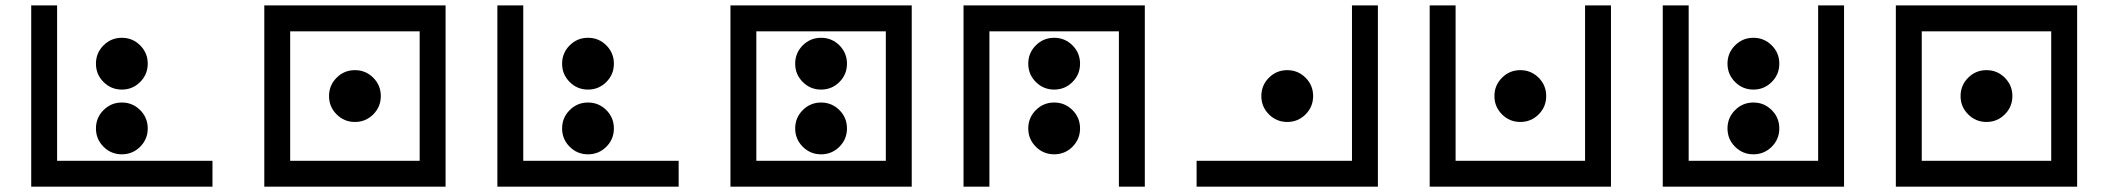

<svg xmlns="http://www.w3.org/2000/svg" viewBox="-20 -704 7950 724"><path d="M97.7 -683.6H195.3V-97.7H781.2V0H97.7ZM439.5 -366.2Q398.9 -366.2 370.4 -394.8Q341.8 -423.3 341.8 -463.9Q341.8 -504.4 370.4 -533Q398.9 -561.5 439.5 -561.5Q480 -561.5 508.5 -533Q537.1 -504.4 537.1 -463.9Q537.1 -423.3 508.5 -394.8Q480 -366.2 439.5 -366.2ZM439.5 -122.1Q398.9 -122.1 370.4 -150.6Q341.8 -179.2 341.8 -219.7Q341.8 -260.3 370.4 -288.8Q398.9 -317.4 439.5 -317.4Q480 -317.4 508.5 -288.8Q537.1 -260.3 537.1 -219.7Q537.1 -179.2 508.5 -150.6Q480 -122.1 439.5 -122.1Z M1074.2 -585.9V-97.7H1562.5V-585.9ZM976.6 -683.6H1660.2V0H976.6ZM1318.4 -244.1Q1277.8 -244.1 1249.3 -272.7Q1220.7 -301.3 1220.7 -341.8Q1220.7 -382.3 1249.3 -410.9Q1277.8 -439.5 1318.4 -439.5Q1358.9 -439.5 1387.5 -410.9Q1416 -382.3 1416 -341.8Q1416 -301.3 1387.5 -272.7Q1358.9 -244.1 1318.4 -244.1Z M1855.5 -683.6H1953.1V-97.7H2539.1V0H1855.5ZM2197.3 -366.2Q2156.7 -366.2 2128.2 -394.8Q2099.6 -423.3 2099.6 -463.9Q2099.6 -504.4 2128.2 -533Q2156.7 -561.5 2197.3 -561.5Q2237.8 -561.5 2266.4 -533Q2294.9 -504.4 2294.9 -463.9Q2294.9 -423.3 2266.4 -394.8Q2237.8 -366.2 2197.3 -366.2ZM2197.3 -122.1Q2156.7 -122.1 2128.2 -150.6Q2099.6 -179.2 2099.6 -219.7Q2099.6 -260.3 2128.2 -288.8Q2156.7 -317.4 2197.3 -317.4Q2237.8 -317.4 2266.4 -288.8Q2294.9 -260.3 2294.9 -219.7Q2294.9 -179.2 2266.4 -150.6Q2237.8 -122.1 2197.3 -122.1Z M2832 -585.9V-97.7H3320.3V-585.9ZM2734.4 -683.6H3418V0H2734.4ZM3076.2 -366.2Q3035.6 -366.2 3007.1 -394.8Q2978.5 -423.3 2978.5 -463.9Q2978.5 -504.4 3007.1 -533Q3035.6 -561.5 3076.2 -561.5Q3116.7 -561.5 3145.3 -533Q3173.8 -504.4 3173.8 -463.9Q3173.8 -423.3 3145.3 -394.8Q3116.7 -366.2 3076.2 -366.2ZM3076.2 -122.1Q3035.6 -122.1 3007.1 -150.6Q2978.5 -179.2 2978.5 -219.7Q2978.5 -260.3 3007.1 -288.8Q3035.6 -317.4 3076.2 -317.4Q3116.7 -317.4 3145.3 -288.8Q3173.8 -260.3 3173.8 -219.7Q3173.8 -179.2 3145.3 -150.6Q3116.7 -122.1 3076.2 -122.1Z M3613.3 -683.6H4296.9V0H4199.2V-585.9H3710.9V0H3613.3ZM3955.1 -366.2Q3914.6 -366.2 3886 -394.8Q3857.4 -423.3 3857.4 -463.9Q3857.4 -504.4 3886 -533Q3914.6 -561.5 3955.1 -561.5Q3995.6 -561.5 4024.2 -533Q4052.7 -504.4 4052.7 -463.9Q4052.7 -423.3 4024.2 -394.8Q3995.6 -366.2 3955.1 -366.2ZM3955.1 -122.1Q3914.6 -122.1 3886 -150.6Q3857.4 -179.2 3857.4 -219.7Q3857.4 -260.3 3886 -288.8Q3914.6 -317.4 3955.1 -317.4Q3995.6 -317.4 4024.2 -288.8Q4052.7 -260.3 4052.7 -219.7Q4052.7 -179.2 4024.2 -150.6Q3995.6 -122.1 3955.1 -122.1Z M4492.2 0V-97.7H5078.1V-683.6H5175.8V0ZM4834 -244.1Q4793.5 -244.1 4764.9 -272.7Q4736.3 -301.3 4736.3 -341.8Q4736.3 -382.3 4764.9 -410.9Q4793.5 -439.5 4834 -439.5Q4874.5 -439.5 4903.1 -410.9Q4931.6 -382.3 4931.6 -341.8Q4931.6 -301.3 4903.1 -272.7Q4874.5 -244.1 4834 -244.1Z M5371.1 -683.6H5468.8V-97.7H5957V-683.6H6054.7V0H5371.1ZM5712.9 -244.1Q5672.4 -244.1 5643.8 -272.7Q5615.2 -301.3 5615.2 -341.8Q5615.2 -382.3 5643.8 -410.9Q5672.4 -439.5 5712.9 -439.5Q5753.4 -439.5 5782 -410.9Q5810.5 -382.3 5810.5 -341.8Q5810.5 -301.3 5782 -272.7Q5753.4 -244.1 5712.9 -244.1Z M6250 -683.6H6347.7V-97.7H6835.9V-683.6H6933.6V0H6250ZM6591.8 -366.2Q6551.3 -366.2 6522.7 -394.8Q6494.1 -423.3 6494.1 -463.9Q6494.1 -504.4 6522.7 -533Q6551.3 -561.5 6591.8 -561.5Q6632.3 -561.5 6660.9 -533Q6689.5 -504.4 6689.5 -463.9Q6689.5 -423.3 6660.9 -394.8Q6632.3 -366.2 6591.8 -366.2ZM6591.8 -122.1Q6551.3 -122.1 6522.7 -150.6Q6494.1 -179.2 6494.1 -219.7Q6494.1 -260.3 6522.7 -288.8Q6551.3 -317.4 6591.8 -317.4Q6632.3 -317.4 6660.9 -288.8Q6689.5 -260.3 6689.5 -219.7Q6689.5 -179.2 6660.9 -150.6Q6632.3 -122.1 6591.8 -122.1Z M7226.6 -585.9V-97.7H7714.8V-585.9ZM7128.9 -683.6H7812.5V0H7128.9ZM7470.7 -244.1Q7430.2 -244.1 7401.6 -272.7Q7373 -301.3 7373 -341.8Q7373 -382.3 7401.6 -410.9Q7430.2 -439.5 7470.7 -439.5Q7511.2 -439.5 7539.8 -410.9Q7568.4 -382.3 7568.4 -341.8Q7568.4 -301.3 7539.8 -272.7Q7511.2 -244.1 7470.7 -244.1Z"/></svg>

Font: BabelStone Leeson
Style: Regular
Weight: 400
Designer: Andrew West
Foundry: BabelStone
Version: Version 1.02 November 6, 2013